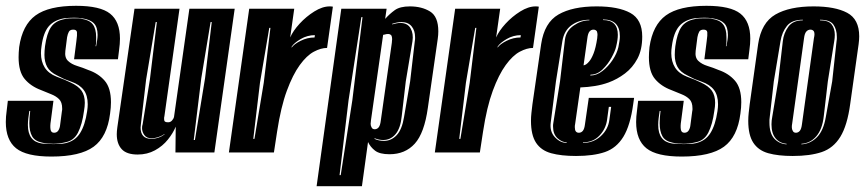

<svg xmlns="http://www.w3.org/2000/svg" viewBox="-32 -525 2978 661"><path d="M145 14Q59 14 23.5 -14.5Q-12 -43 -12 -105Q-12 -123 -9 -144L-5 -178H152L143 -109Q140 -91 142 -79Q144 -68 154 -68Q164 -68 169 -76Q174 -84 175 -95L181 -141Q182 -144 182 -147Q182 -150 182 -152Q182 -173 171.5 -183.5Q161 -194 144.5 -200.5Q128 -207 109 -215Q74 -228 53 -253Q32 -278 32 -328Q32 -336 32.5 -344.5Q33 -353 34 -363Q45 -439 90.5 -472Q136 -505 230 -505Q313 -505 347 -478Q381 -451 381 -392Q381 -374 378 -353L374 -321H223L231 -384Q234 -405 233 -414Q232 -423 220 -423Q209 -423 205 -415.5Q201 -408 199 -397L193 -350Q190 -327 202 -315.5Q214 -304 233.5 -298Q253 -292 272 -284Q307 -272 328.5 -247Q350 -222 350 -173Q350 -155 347 -134Q337 -54 290.5 -20Q244 14 145 14ZM152 -29Q161 -29 173 -29.5Q185 -30 193 -32Q226 -39 243.5 -66.5Q261 -94 268 -142Q269 -149 269.5 -155Q270 -161 270 -166Q270 -197 256 -215.5Q242 -234 213 -244L189 -253L165 -265Q140 -277 130.5 -294.5Q121 -312 121 -336Q121 -343 121.5 -350.5Q122 -358 123 -366Q129 -410 143.5 -431.5Q158 -453 189 -459Q196 -461 205 -461.5Q214 -462 222 -462H237Q241 -462 244 -461.5Q247 -461 250 -460Q276 -456 287.5 -441Q299 -426 299 -397Q299 -390 299 -382Q299 -374 297 -366H299Q301 -377 302.5 -387Q304 -397 304 -405Q304 -432 291 -445Q278 -458 250 -462Q245 -463 238 -463.5Q231 -464 223 -464Q215 -464 206 -463.5Q197 -463 189 -462Q154 -456 135.5 -434Q117 -412 111 -366Q110 -360 109.5 -354Q109 -348 109 -342Q109 -313 122 -292.5Q135 -272 163 -261L189 -251L211 -241Q237 -229 248.5 -213Q260 -197 260 -171Q260 -159 257 -142Q251 -97 236.5 -68.5Q222 -40 192 -35Q185 -33 173 -31.5Q161 -30 152 -30Q144 -30 131.5 -31Q119 -32 113 -34Q88 -39 78.5 -56Q69 -73 69 -101Q69 -119 72 -143H69Q67 -130 65.5 -118Q64 -106 64 -95Q64 -38 112 -31Q118 -30 131 -29.5Q144 -29 152 -29Z M442 7Q404 7 387 -11.5Q370 -30 370 -63Q370 -68 370.5 -74Q371 -80 372 -87L431 -495H586L534 -125Q533 -122 533 -120Q533 -118 533 -116Q533 -108 536.5 -106Q540 -104 547 -104Q555 -104 560.5 -110.5Q566 -117 567 -122L620 -495H776L706 0H572L573 -89Q564 -67 546 -44.5Q528 -22 501.5 -7.5Q475 7 442 7ZM489 -47Q514 -47 534 -62L535 -64Q513 -49 489 -49Q473 -49 465 -60Q457 -71 457 -84Q457 -88 457.5 -91Q458 -94 459 -97L484 -251L508 -449H504L471 -251L453 -97Q453 -94 452.5 -91Q452 -88 452 -86Q452 -47 489 -47ZM635 -43H639L674 -256L697 -449H693L661 -256Z M756 0 826 -495H981L967 -396Q977 -419 999.5 -443.5Q1022 -468 1050 -485.5Q1078 -503 1103 -503Q1110 -503 1114 -502L1094 -360Q1073 -360 1048.5 -347Q1024 -334 1000 -301Q976 -268 955.5 -212.5Q935 -157 922 -72L911 0ZM840 -47H844L876 -240L899 -429H895L863 -240ZM972 -361Q980 -373 1003 -384.5Q1026 -396 1051 -396L1052 -404Q1026 -404 1003 -390.5Q980 -377 972 -364Z M1058 116 1143 -495H1299L1294 -460Q1309 -477 1327 -490Q1345 -503 1379 -503Q1420 -503 1448.5 -485.5Q1477 -468 1477 -417Q1477 -411 1476.5 -404.5Q1476 -398 1475 -391L1441 -154Q1429 -67 1396 -30.5Q1363 6 1309 6Q1275 6 1259 -6.5Q1243 -19 1235 -36L1214 116ZM1137 78H1141L1181 -180L1216 -466H1212L1168 -180ZM1257 -47Q1272 -40 1290 -40Q1315 -40 1333.5 -59.5Q1352 -79 1359 -122L1380 -245L1396 -383Q1397 -387 1397 -390.5Q1397 -394 1397 -397Q1397 -420 1385 -434.5Q1373 -449 1350 -449Q1336 -449 1318 -443V-441Q1335 -446 1346 -446Q1371 -446 1381.5 -427.5Q1392 -409 1388 -383L1365 -245L1351 -125Q1347 -84 1330 -63.5Q1313 -43 1287 -43Q1273 -43 1258 -49ZM1258 -80Q1266 -80 1271.5 -86.5Q1277 -93 1279 -110L1317 -378Q1317 -382 1317.5 -385Q1318 -388 1318 -390Q1318 -396 1316 -402Q1312 -408 1304 -408Q1301 -408 1298 -407.5Q1295 -407 1292 -406L1287 -405L1245 -110Q1245 -107 1244.5 -104Q1244 -101 1244 -99Q1244 -92 1247 -87Q1250 -80 1258 -80Z M1465 0 1535 -495H1690L1676 -396Q1686 -419 1708.5 -443.5Q1731 -468 1759 -485.5Q1787 -503 1812 -503Q1819 -503 1823 -502L1803 -360Q1782 -360 1757.5 -347Q1733 -334 1709 -301Q1685 -268 1664.5 -212.5Q1644 -157 1631 -72L1620 0ZM1549 -47H1553L1585 -240L1608 -429H1604L1572 -240ZM1681 -361Q1689 -373 1712 -384.5Q1735 -396 1760 -396L1761 -404Q1735 -404 1712 -390.5Q1689 -377 1681 -364Z M1951 12Q1900 12 1865.5 2.5Q1831 -7 1813.5 -33.5Q1796 -60 1796 -109Q1796 -122 1797.5 -136Q1799 -150 1801 -166L1831 -373Q1842 -447 1890.5 -475Q1939 -503 2022 -503Q2097 -503 2138 -480.5Q2179 -458 2179 -399Q2179 -354 2162.5 -323Q2146 -292 2119.5 -272Q2093 -252 2063 -241Q2041 -233 2016.5 -229Q1992 -225 1966 -224L1948 -98Q1947 -95 1947 -92Q1947 -89 1947 -86Q1947 -68 1961 -68Q1969 -68 1974.5 -74.5Q1980 -81 1982 -98L1995 -188H2151L2148 -167Q2138 -93 2114 -54Q2090 -15 2050.5 -1.5Q2011 12 1951 12ZM2000 -265Q2022 -265 2042 -280.5Q2062 -296 2077 -318.5Q2092 -341 2097 -363Q2099 -374 2100.5 -383Q2102 -392 2102 -400Q2102 -458 2044 -458V-456Q2095 -456 2095 -405Q2095 -388 2089 -364Q2086 -350 2073.5 -327Q2061 -304 2042.5 -286Q2024 -268 2001 -268ZM1919 -33V-35Q1903 -35 1887.5 -49Q1872 -63 1872 -89Q1872 -92 1872 -95Q1872 -98 1873 -102L1896 -245L1913 -389Q1917 -419 1943 -437Q1969 -455 1997 -455V-457Q1962 -457 1936 -438.5Q1910 -420 1904 -383L1882 -245L1864 -103Q1860 -72 1878.5 -52.5Q1897 -33 1919 -33ZM1977 -300Q1986 -301 1996 -313Q2004 -322 2011.5 -341Q2019 -360 2024 -393Q2024 -397 2024.5 -400Q2025 -403 2025 -405Q2025 -411 2023 -417Q2019 -423 2011 -423Q2003 -423 1997.5 -416.5Q1992 -410 1990 -393ZM1975 -33Q2011 -33 2036.5 -56.5Q2062 -80 2066 -113L2072 -157H2064L2058 -113Q2054 -82 2032 -58.5Q2010 -35 1975 -35Z M2315 14Q2229 14 2193.5 -14.5Q2158 -43 2158 -105Q2158 -123 2161 -144L2165 -178H2322L2313 -109Q2310 -91 2312 -79Q2314 -68 2324 -68Q2334 -68 2339 -76Q2344 -84 2345 -95L2351 -141Q2352 -144 2352 -147Q2352 -150 2352 -152Q2352 -173 2341.5 -183.5Q2331 -194 2314.5 -200.5Q2298 -207 2279 -215Q2244 -228 2223 -253Q2202 -278 2202 -328Q2202 -336 2202.5 -344.5Q2203 -353 2204 -363Q2215 -439 2260.5 -472Q2306 -505 2400 -505Q2483 -505 2517 -478Q2551 -451 2551 -392Q2551 -374 2548 -353L2544 -321H2393L2401 -384Q2404 -405 2403 -414Q2402 -423 2390 -423Q2379 -423 2375 -415.5Q2371 -408 2369 -397L2363 -350Q2360 -327 2372 -315.5Q2384 -304 2403.5 -298Q2423 -292 2442 -284Q2477 -272 2498.5 -247Q2520 -222 2520 -173Q2520 -155 2517 -134Q2507 -54 2460.5 -20Q2414 14 2315 14ZM2322 -29Q2331 -29 2343 -29.5Q2355 -30 2363 -32Q2396 -39 2413.5 -66.5Q2431 -94 2438 -142Q2439 -149 2439.5 -155Q2440 -161 2440 -166Q2440 -197 2426 -215.5Q2412 -234 2383 -244L2359 -253L2335 -265Q2310 -277 2300.5 -294.5Q2291 -312 2291 -336Q2291 -343 2291.5 -350.5Q2292 -358 2293 -366Q2299 -410 2313.5 -431.5Q2328 -453 2359 -459Q2366 -461 2375 -461.5Q2384 -462 2392 -462H2407Q2411 -462 2414 -461.5Q2417 -461 2420 -460Q2446 -456 2457.5 -441Q2469 -426 2469 -397Q2469 -390 2469 -382Q2469 -374 2467 -366H2469Q2471 -377 2472.5 -387Q2474 -397 2474 -405Q2474 -432 2461 -445Q2448 -458 2420 -462Q2415 -463 2408 -463.5Q2401 -464 2393 -464Q2385 -464 2376 -463.5Q2367 -463 2359 -462Q2324 -456 2305.5 -434Q2287 -412 2281 -366Q2280 -360 2279.5 -354Q2279 -348 2279 -342Q2279 -313 2292 -292.5Q2305 -272 2333 -261L2359 -251L2381 -241Q2407 -229 2418.5 -213Q2430 -197 2430 -171Q2430 -159 2427 -142Q2421 -97 2406.5 -68.5Q2392 -40 2362 -35Q2355 -33 2343 -31.5Q2331 -30 2322 -30Q2314 -30 2301.5 -31Q2289 -32 2283 -34Q2258 -39 2248.5 -56Q2239 -73 2239 -101Q2239 -119 2242 -143H2239Q2237 -130 2235.5 -118Q2234 -106 2234 -95Q2234 -38 2282 -31Q2288 -30 2301 -29.5Q2314 -29 2322 -29Z M2697 12Q2647 12 2613 2.5Q2579 -7 2561.5 -33.5Q2544 -60 2544 -109Q2544 -122 2545.5 -136Q2547 -150 2549 -166L2578 -373Q2589 -447 2637.5 -475Q2686 -503 2769 -503Q2843 -503 2884.5 -481Q2926 -459 2926 -400Q2926 -394 2925.5 -387.5Q2925 -381 2924 -373L2895 -167Q2885 -93 2861 -54Q2837 -15 2797 -1.5Q2757 12 2697 12ZM2676 -28V-30Q2652 -32 2638 -49Q2624 -66 2624 -97Q2624 -110 2627 -125L2647 -245L2663 -383Q2666 -411 2682 -433Q2698 -455 2732 -455V-457Q2694 -457 2677 -435.5Q2660 -414 2655 -383L2632 -245L2618 -122Q2617 -117 2617 -112.5Q2617 -108 2617 -103Q2617 -66 2633.5 -48Q2650 -30 2676 -28ZM2727 -28Q2758 -30 2780.5 -52.5Q2803 -75 2811 -122L2833 -245L2848 -383Q2849 -387 2849 -390.5Q2849 -394 2849 -398Q2849 -424 2837 -440.5Q2825 -457 2791 -457V-455Q2820 -455 2831 -441Q2842 -427 2842 -405Q2842 -400 2841.5 -394.5Q2841 -389 2840 -383L2818 -245L2804 -125Q2799 -80 2778.5 -56Q2758 -32 2727 -30ZM2708 -68Q2716 -68 2721.5 -74.5Q2727 -81 2729 -98L2770 -393Q2771 -398 2771.5 -401Q2772 -404 2772 -407Q2772 -413 2770 -417Q2766 -423 2758 -423Q2750 -423 2744 -416.5Q2738 -410 2736 -393L2695 -98Q2694 -94 2694 -87Q2694 -80 2697 -75Q2700 -68 2708 -68Z"/></svg>

Font: Alumni Sans Inline One
Style: Italic
Weight: 400
Italic angle: -8°
Designer: Robert E. Leuschke
Foundry: Robert E. Leuschke
Version: Version 1.100; ttfautohint (v1.8.3)